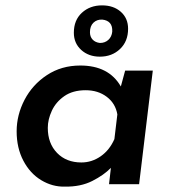

<svg xmlns="http://www.w3.org/2000/svg" viewBox="-20 -686 641 715"><path d="M549 -423 498 0H386L393 -61Q367 -34 323.5 -12Q280 10 221 9Q175 10 133.5 -15Q92 -40 67 -87.5Q42 -135 42 -197Q42 -258 71.5 -314.5Q101 -371 155 -406.5Q209 -442 279 -442Q385 -442 430 -364L446 -423ZM417 -260Q410 -301 377.5 -325.5Q345 -350 299 -350Q251 -350 219.5 -328Q188 -306 173 -273.5Q158 -241 158 -210Q158 -152 192.5 -116.5Q227 -81 283 -81Q322 -81 355 -104Q388 -127 406 -168ZM360 -666Q403 -666 430 -642Q457 -618 457 -579Q457 -532 427 -503.5Q397 -475 352 -475Q310 -475 282.5 -500Q255 -525 255 -564Q255 -611 285 -638.5Q315 -666 360 -666ZM352 -526Q371 -526 383.5 -537.5Q396 -549 398 -568Q399 -589 389.5 -600Q380 -611 361 -613Q341 -614 328 -601.5Q315 -589 315 -566Q315 -549 325 -538.5Q335 -528 352 -526Z"/></svg>

Font: Josefin Sans SemiBold
Style: Italic
Weight: 600
Italic angle: -7°
Designer: Santiago Orozco
Foundry: Typemade
Version: Version 2.000